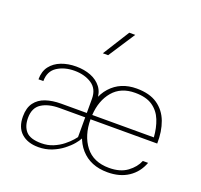

<svg xmlns="http://www.w3.org/2000/svg" viewBox="-132 -913 1115 1067"><g transform="rotate(20 425.5 -379.5)"><path d="M456.5 -765.1 357.4 -607.4H388.7L491.7 -765.1ZM387.2 -121.6H416.5V-349.1Q416.5 -396.5 393.3 -427Q370.1 -457.5 331.1 -472.7Q292 -487.8 244.1 -487.8Q196.8 -487.8 157.2 -472.7Q117.7 -457.5 94.2 -427Q70.8 -396.5 70.8 -349.1H99.6Q99.6 -407.7 142.1 -435.1Q184.6 -462.4 243.7 -462.4Q303.2 -462.4 345.2 -435.1Q387.2 -407.7 387.2 -349.1ZM60.1 -126Q60.1 -61.5 97.2 -28.1Q134.3 5.4 197.8 5.4Q240.2 5.4 276.4 -9Q312.5 -23.4 340.3 -44.9Q368.2 -66.4 386 -87.6Q403.8 -108.9 410.2 -122.6L394 -132.8Q388.2 -122.6 372.3 -104.2Q356.4 -85.9 332.3 -66.7Q308.1 -47.4 276.1 -33.9Q244.1 -20.5 206.1 -20.5Q141.1 -20.5 115.2 -49.3Q89.4 -78.1 89.4 -127.9Q89.4 -187.5 129.4 -213.4Q169.4 -239.3 235.4 -239.3H416V-265.1H235.8Q184.6 -265.1 145 -251.7Q105.5 -238.3 82.8 -207.8Q60.1 -177.2 60.1 -126ZM418.5 -239.3H813Q814.5 -311 793.5 -367.2Q772.5 -423.3 725.6 -455.6Q678.7 -487.8 602.1 -487.8Q506.8 -487.8 449 -423.8Q391.1 -359.9 391.1 -241.7Q391.1 -124.5 448.5 -59.6Q505.9 5.4 606.9 5.4Q679.2 5.4 729.5 -27.8Q779.8 -61 802.2 -121.1H771Q754.9 -81.1 713.9 -50.8Q672.9 -20.5 606.9 -20.5Q514.2 -20.5 466.6 -82Q418.9 -143.6 418.5 -239.3ZM419.4 -265.1Q424.8 -352.1 471.4 -407.2Q518.1 -462.4 602.1 -462.4Q668 -462.4 706.1 -436Q744.1 -409.7 762 -365Q779.8 -320.3 783.7 -265.1Z"/></g></svg>

Font: Estedad-FD VF
Style: Regular
Weight: 100
Designer: Amin Abedi
Version: Version 7.3